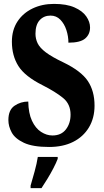

<svg xmlns="http://www.w3.org/2000/svg" viewBox="-20 -744 531 985"><path d="M232 10Q148 10 102.5 -11.5Q57 -33 40 -64.5Q23 -96 23 -128Q23 -180 54.5 -201.5Q86 -223 125 -223Q126 -163 144 -124.5Q162 -86 190.5 -67.5Q219 -49 249 -49Q294 -49 318 -80Q342 -111 342 -156Q342 -210 303.5 -241.5Q265 -273 198 -307Q108 -352 74.5 -405Q41 -458 41 -530Q41 -590 69.5 -633.5Q98 -677 147 -700.5Q196 -724 257 -724Q321 -724 362 -706Q403 -688 422.5 -660Q442 -632 442 -603Q442 -568 417 -546.5Q392 -525 331 -525Q331 -558 320.5 -590Q310 -622 289.5 -643Q269 -664 239 -664Q205 -664 183.5 -640.5Q162 -617 162 -571Q162 -545 173 -522Q184 -499 215 -475.5Q246 -452 305 -424Q396 -380 430.5 -328.5Q465 -277 465 -202Q465 -138 436 -90Q407 -42 355 -16Q303 10 232 10ZM137 208Q146 178 157.5 136Q169 94 174 61H276V71Q268 92 254 119Q240 146 223.5 173Q207 200 193 221H137Z"/></svg>

Font: Noto Serif Khmer ExtraCondensed ExtraBold
Style: Regular
Weight: 800
Width: 2
Designer: Danh Hong and the Monotype Design Team
Foundry: Monotype Imaging Inc.
Version: Version 2.004; ttfautohint (v1.8.4.7-5d5b)